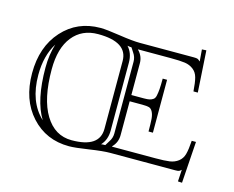

<svg xmlns="http://www.w3.org/2000/svg" viewBox="-81 -610 934 767"><g transform="rotate(15 386.5 -227.0)"><path d="M415 -79.1V-376Q415 -395 403.8 -411.1L392.1 -429.2Q386.7 -429.2 375 -431.2Q397.9 -406.7 397.9 -367.2V-86.9Q397.9 -48.3 375 -23.9Q380.9 -24.9 392.1 -24.9L403.8 -43.9Q415 -60.1 415 -79.1ZM256.8 -8.8Q372.1 -8.8 372.1 -86.9V-367.2Q372.1 -445.8 250 -445.8Q183.6 -445.8 145.3 -397.9Q106.9 -350.1 106.9 -262.2Q106.9 -140.1 147 -74.5Q187 -8.8 256.8 -8.8ZM419.9 0Q389.6 0 333.7 8.5Q277.8 17.1 252.9 17.1Q157.7 17.1 96.4 -50.3Q35.2 -117.7 35.2 -227.1Q35.2 -336.4 96.4 -404.3Q157.7 -472.2 252.9 -472.2Q277.8 -472.2 333.7 -463.6Q389.6 -455.1 419.9 -455.1H643.1Q654.3 -455.1 658.7 -453.4Q663.1 -451.7 668.9 -445.8H669.9L666 -494.1L684.1 -495.1L694.8 -323.2H676.8Q674.3 -359.9 668.9 -379.6Q663.6 -399.4 648.7 -410.9Q633.8 -422.4 613.8 -425.3Q593.8 -428.2 555.2 -428.2H419.9V-426.8Q440.9 -405.8 440.9 -376V-245.1H493.2Q508.3 -245.1 516.4 -247.1Q524.4 -249 531 -253.7Q537.6 -258.3 540 -270.3Q542.5 -282.2 543.7 -297.6Q544.9 -313 544.9 -340.8H563V-122.1H544.9Q544.9 -156.7 543.5 -174.1Q542 -191.4 536.1 -202.6Q530.3 -213.9 521 -216.6Q511.7 -219.2 493.2 -219.2H440.9V-79.1Q440.9 -48.8 419.9 -27.8V-25.9H599.1Q637.7 -25.9 657.7 -28.8Q677.7 -31.7 692.9 -43.2Q708 -54.7 713.4 -74.5Q718.8 -94.2 721.2 -130.9H738.8L727.1 41L710 40L712.9 -8.8Q707.5 -3.4 703.1 -1.7Q698.7 0 687 0ZM95.2 -360.8Q61 -306.2 61 -227.1Q61 -115.7 125 -56.2Q81.1 -127.4 81.1 -262.2Q81.1 -315.9 95.2 -360.8Z"/></g></svg>

Font: FoglihtenNo01
Style: Regular
Weight: 500
Version: Version 0.61